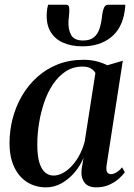

<svg xmlns="http://www.w3.org/2000/svg" viewBox="-20 -776 562 806"><path d="M427.5 -82.5Q424.5 -61 430 -53Q435.5 -45 446 -45Q455.5 -45 467.8 -51.8Q480 -58.5 492.5 -73.5L504 -53Q495.5 -40.5 478.5 -25.5Q461.5 -10.5 437.8 0Q414 10.5 384 10.5Q349.5 10.5 334.2 -10.2Q319 -31 322.5 -64.5L330.5 -113.5Q318 -82 294.2 -53.5Q270.5 -25 239.5 -7.2Q208.5 10.5 173 10.5Q129 10.5 94.2 -11.2Q59.5 -33 39.8 -74.5Q20 -116 20 -176Q20 -228 33.2 -278.8Q46.5 -329.5 72.2 -373.8Q98 -418 135.8 -452.2Q173.5 -486.5 222.5 -505.8Q271.5 -525 331 -525Q359.5 -525 384.8 -518.8Q410 -512.5 430.5 -502L495.5 -521ZM380.5 -469.5Q374.5 -481 361 -488.8Q347.5 -496.5 326.5 -496.5Q287 -496.5 256.2 -476.5Q225.5 -456.5 202.8 -422.8Q180 -389 165.5 -346.2Q151 -303.5 143.8 -258Q136.5 -212.5 136.5 -169.5Q136.5 -122.5 145.2 -93.8Q154 -65 169.5 -52Q185 -39 205 -39Q224.5 -39 244.2 -49.8Q264 -60.5 281.8 -79.8Q299.5 -99 313.5 -125Q327.5 -151 335.5 -181.5ZM257.5 -756Q268 -756 270 -746.2Q272 -736.5 270.5 -721.5Q270.5 -714.5 269.2 -705Q268 -695.5 267.5 -688.5Q265.5 -652.5 278.5 -629.2Q291.5 -606 329 -606Q358.5 -606 374.8 -619.8Q391 -633.5 398.5 -658Q406 -682.5 409 -713.5Q411 -731 416.5 -743.5Q422 -756 434 -756H506Q506 -751.5 505.5 -745.5Q505 -739.5 503 -727Q492 -655.5 444.8 -618.5Q397.5 -581.5 325.5 -581.5Q279 -581.5 244 -597.2Q209 -613 191 -644.8Q173 -676.5 176.5 -724Q177 -732 178.2 -740Q179.5 -748 182 -756Z"/></svg>

Font: Merriweather 120pt Medium
Style: Italic
Weight: 500
Italic angle: -7.8°
Version: Version 2.101